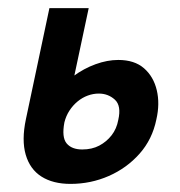

<svg xmlns="http://www.w3.org/2000/svg" viewBox="-20 -441 444 474"><path d="M154 13Q111 13 82.5 -5Q54 -23 43.5 -59Q33 -95 44 -147L102 -421H199L139 -139Q132 -102 144.5 -87Q157 -72 183 -72Q207 -72 225 -81.5Q243 -91 255.5 -107Q268 -123 272 -145Q280 -180 263.5 -195Q247 -210 224 -210Q210 -210 196.5 -205Q183 -200 171.5 -190.5Q160 -181 151.5 -168Q143 -155 139 -139H78Q91 -175 112.5 -204Q134 -233 160.5 -252.5Q187 -272 216 -282.5Q245 -293 272 -293Q312 -293 335.5 -272.5Q359 -252 367 -218.5Q375 -185 366 -146Q356 -97 324.5 -61.5Q293 -26 248.5 -6.5Q204 13 154 13Z"/></svg>

Font: Ysabeau Office
Style: Bold Italic
Weight: 700
Italic angle: -12°
Designer: Christian Thalmann (Catharsis Fonts)
Version: Version 2.001;gftools[0.9.30]; featfreeze: tnum,lnum,ss02